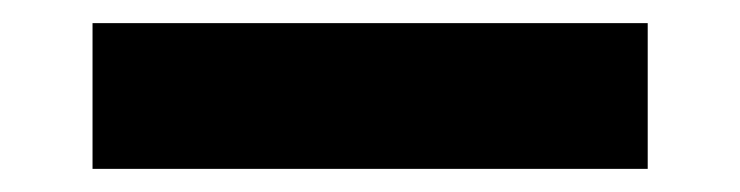

<svg xmlns="http://www.w3.org/2000/svg" viewBox="-20 28 640 166"><path d="M60 174V48H540V174Z"/></svg>

Font: Source Code Pro Black
Style: Regular
Weight: 900
Monospace: yes
Designer: Paul D. Hunt, Teo Tuominen
Foundry: Adobe Systems Incorporated
Version: Version 2.030;PS 1.000;hotconv 16.6.51;makeotf.lib2.5.65220